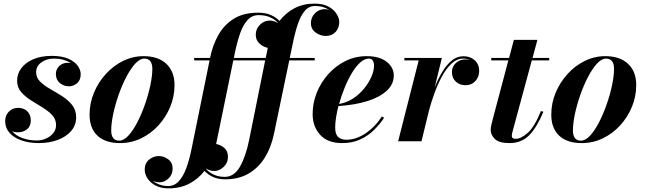

<svg xmlns="http://www.w3.org/2000/svg" viewBox="-20 -780 3562 1060"><path d="M400.5 -132Q400.5 -89 373 -57Q345.5 -25 298.8 -7.5Q252 10 194 10Q140.5 10 98.5 -4.8Q56.5 -19.5 32.5 -46.8Q8.5 -74 8.5 -111.5Q8.5 -141.5 28.2 -163Q48 -184.5 81 -184.5Q111 -184.5 130.5 -165.8Q150 -147 150 -115.5Q150 -83 129 -66.2Q108 -49.5 80 -49.5Q62 -49.5 47 -56Q67 -31 103.8 -17.8Q140.5 -4.5 183.5 -4.5Q210 -4.5 234.2 -15.2Q258.5 -26 274 -45Q289.5 -64 289.5 -89.5Q289.5 -121.5 267.8 -144.8Q246 -168 214 -187.2Q182 -206.5 150 -226.8Q118 -247 96.2 -272.5Q74.5 -298 74.5 -334.5Q74.5 -373 98 -404Q121.5 -435 164.2 -453.2Q207 -471.5 265 -471.5Q321.5 -471.5 356.8 -456Q392 -440.5 408.8 -417.2Q425.5 -394 425.5 -370.5Q425.5 -337.5 405.5 -320.5Q385.5 -303.5 360.5 -303.5Q332.5 -303.5 310.5 -321.5Q288.5 -339.5 288.5 -371.5Q288.5 -397 307 -415.2Q325.5 -433.5 355.5 -433.5Q363 -433.5 370.5 -432Q354 -443 330.2 -449.8Q306.5 -456.5 277.5 -456.5Q237 -456.5 208.2 -435.5Q179.5 -414.5 179.5 -382Q179.5 -351 201.8 -329.2Q224 -307.5 257 -288.8Q290 -270 322.8 -249.2Q355.5 -228.5 378 -200.5Q400.5 -172.5 400.5 -132Z M643 10Q561.5 10 518 -31Q474.5 -72 474.5 -147Q474.5 -210 498.5 -267.8Q522.5 -325.5 564 -371.2Q605.5 -417 659.2 -443.5Q713 -470 772.5 -470Q853.5 -470 898.5 -427.5Q943.5 -385 943.5 -310Q943.5 -248 920 -190.8Q896.5 -133.5 855.2 -88.2Q814 -43 759.5 -16.5Q705 10 643 10ZM638.5 -3.5Q663 -3.5 688.8 -31.2Q714.5 -59 738 -104.5Q761.5 -150 780.2 -203.5Q799 -257 810 -309Q821 -361 821 -401.5Q821 -427 810.2 -441.8Q799.5 -456.5 776.5 -456.5Q752 -456.5 726.5 -428.5Q701 -400.5 677.2 -355Q653.5 -309.5 634.8 -256Q616 -202.5 605 -150.5Q594 -98.5 594 -58.5Q594 -33 604.8 -18.2Q615.5 -3.5 638.5 -3.5Z M1052 -460H1139.5L1140 -461.5Q1154 -531 1185.8 -587.2Q1217.5 -643.5 1271.2 -676.8Q1325 -710 1405 -710Q1447 -710 1476.2 -696.8Q1505.5 -683.5 1523 -664.5Q1557 -708.5 1605.2 -734.2Q1653.5 -760 1716.5 -760Q1765 -760 1795 -742.8Q1825 -725.5 1839 -702Q1853 -678.5 1853 -660Q1853 -626 1832.8 -603.8Q1812.5 -581.5 1778.5 -581.5Q1748.5 -581.5 1722.5 -600.5Q1696.5 -619.5 1696.5 -652.5Q1696.5 -684.5 1719 -707Q1741.5 -729.5 1773.5 -729.5Q1785 -729.5 1797 -725.5Q1782.5 -735 1763.2 -741Q1744 -747 1719.5 -747Q1685.5 -747 1662.8 -720.2Q1640 -693.5 1624.2 -646.8Q1608.5 -600 1596.5 -540L1579.5 -460H1717.5V-446.5H1577L1492 -38.5Q1477 33 1442.5 89.2Q1408 145.5 1353.2 177.8Q1298.5 210 1223.5 210Q1184 210 1155.5 196.8Q1127 183.5 1109 163.5Q1074.5 208 1024.8 234Q975 260 909.5 260Q869 260 839.8 244.8Q810.5 229.5 794.8 205.8Q779 182 779 156Q779 121.5 802.8 101.5Q826.5 81.5 857 81.5Q883.5 81.5 908.2 99.2Q933 117 933 151Q933 184 910.5 205.2Q888 226.5 861.5 226.5Q842.5 226.5 824.5 218.5Q840 231.5 861.2 239.2Q882.5 247 908 247Q943 247 967.5 220.2Q992 193.5 1009 146.8Q1026 100 1038 40L1137 -446.5H1052ZM1277 -490 1271 -460H1447L1457.5 -511.5Q1457.5 -514 1458 -516Q1432.5 -521 1412.2 -539.8Q1392 -558.5 1392 -588.5Q1392 -620.5 1415.2 -643.5Q1438.5 -666.5 1469 -666.5Q1491.5 -666.5 1514.5 -653L1515 -653.5Q1499 -671.5 1472.2 -684Q1445.5 -696.5 1408.5 -696.5Q1372 -696.5 1347.2 -670Q1322.5 -643.5 1306 -596.8Q1289.5 -550 1277 -490ZM1163.5 164Q1140 164 1118 151L1117 152Q1133.5 171.5 1160 184Q1186.5 196.5 1220.5 196.5Q1273.5 196.5 1305.8 138.5Q1338 80.5 1356 -10L1444 -446.5H1268L1174 11.5Q1173.5 13.5 1173 15Q1197 19 1217.8 36.2Q1238.5 53.5 1238.5 86Q1238.5 119.5 1214.5 141.8Q1190.5 164 1163.5 164Z M1830.5 -76Q1830.5 -38 1847.5 -23.2Q1864.5 -8.5 1892 -8.5Q1945 -8.5 1997 -43Q2049 -77.5 2088.5 -137L2100.5 -129.5Q2077 -94 2044.5 -62Q2012 -30 1968.5 -10Q1925 10 1869.5 10Q1788 10 1747 -36.2Q1706 -82.5 1706 -150Q1706 -211.5 1729 -268.8Q1752 -326 1793 -371.5Q1834 -417 1888 -443.5Q1942 -470 2004 -470Q2075 -470 2114.5 -439Q2154 -408 2154 -363Q2154 -315.5 2116 -279.8Q2078 -244 2009.2 -222.2Q1940.5 -200.5 1848.5 -194.5Q1840 -161 1835.2 -130.8Q1830.5 -100.5 1830.5 -76ZM2016 -456.5Q1992 -456.5 1968 -434.5Q1944 -412.5 1922.2 -376Q1900.5 -339.5 1882.5 -295.2Q1864.5 -251 1852 -206Q1893.5 -213 1928.8 -236Q1964 -259 1990 -291Q2016 -323 2030.5 -356.5Q2045 -390 2045 -418Q2045 -433.5 2038.5 -445Q2032 -456.5 2016 -456.5Z M2291.5 -446.5H2212.5V-460H2419.5L2379.5 -296.5Q2397.5 -342.5 2421 -382Q2444.5 -421.5 2473.8 -445.5Q2503 -469.5 2538 -469.5Q2576.5 -469.5 2601 -447.2Q2625.5 -425 2625.5 -389Q2625.5 -355.5 2604.5 -332.5Q2583.5 -309.5 2550 -309.5Q2518 -309.5 2496.5 -329.5Q2475 -349.5 2475 -381Q2475 -412 2496.5 -432Q2518 -452 2550.5 -452Q2563 -452 2574.5 -449Q2558 -456.5 2537.5 -456.5Q2502.5 -456.5 2473 -429Q2443.5 -401.5 2419.8 -357.8Q2396 -314 2378.2 -264.5Q2360.5 -215 2348.5 -170.5L2307 0H2178Z M2980 -163Q2944 -76.5 2901.5 -33.2Q2859 10 2792.5 10Q2735 10 2712 -12.8Q2689 -35.5 2689 -63.5Q2689 -75 2692.8 -91.2Q2696.5 -107.5 2700.5 -122.5L2786.5 -446.5H2692V-460H2790.5L2817 -560H2947L2920 -460H3012V-446.5H2916L2810 -55Q2808.5 -50 2807 -43.2Q2805.5 -36.5 2805.5 -29.5Q2805.5 -13.5 2827 -13.5Q2855.5 -13.5 2892.8 -45.8Q2930 -78 2966.5 -167Z M3192 10Q3110.5 10 3067 -31Q3023.5 -72 3023.5 -147Q3023.5 -210 3047.5 -267.8Q3071.5 -325.5 3113 -371.2Q3154.5 -417 3208.2 -443.5Q3262 -470 3321.5 -470Q3402.5 -470 3447.5 -427.5Q3492.5 -385 3492.5 -310Q3492.5 -248 3469 -190.8Q3445.5 -133.5 3404.2 -88.2Q3363 -43 3308.5 -16.5Q3254 10 3192 10ZM3187.5 -3.5Q3212 -3.5 3237.8 -31.2Q3263.5 -59 3287 -104.5Q3310.5 -150 3329.2 -203.5Q3348 -257 3359 -309Q3370 -361 3370 -401.5Q3370 -427 3359.2 -441.8Q3348.5 -456.5 3325.5 -456.5Q3301 -456.5 3275.5 -428.5Q3250 -400.5 3226.2 -355Q3202.5 -309.5 3183.8 -256Q3165 -202.5 3154 -150.5Q3143 -98.5 3143 -58.5Q3143 -33 3153.8 -18.2Q3164.5 -3.5 3187.5 -3.5Z"/></svg>

Font: Bodoni* 16pt
Style: Bold Italic
Weight: 700
Italic angle: -13°
Version: Version 2.3